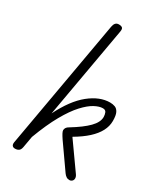

<svg xmlns="http://www.w3.org/2000/svg" viewBox="-225 -1022 966 1117"><g transform="rotate(30 258.5 -464.0)"><path d="M67.5 0Q60 0 54.5 -3.2Q49 -6.5 46.8 -13Q44.5 -19.5 46 -29.5L198.5 -894Q201.5 -911 209.5 -919.8Q217.5 -928.5 231.5 -928.5Q247.5 -928.5 254.8 -922Q262 -915.5 258.5 -896L150.5 -284Q207 -398 276.2 -453.8Q345.5 -509.5 414.5 -509.5Q432.5 -509.5 447.8 -503.8Q463 -498 472.2 -480Q481.5 -462 481.5 -424Q481.5 -389 464 -355.5Q446.5 -322 411.5 -290Q376.5 -258 323.5 -227L450 -48.5Q458.5 -36.5 458.5 -25Q458.5 -14 451.2 -7Q444 0 433.5 0Q421 0 411.8 -6.5Q402.5 -13 395.5 -23L282.5 -184Q270 -202.5 263.8 -214.5Q257.5 -226.5 257.5 -233.5Q257.5 -242 262.5 -250.2Q267.5 -258.5 280.5 -265.5Q351 -308.5 387.2 -345.2Q423.5 -382 423.5 -417Q423.5 -432.5 418 -446Q412.5 -459.5 394.5 -459.5Q371 -459.5 339.8 -442.8Q308.5 -426 272 -386.5Q235.5 -347 197 -279Q158.5 -211 120 -108.5L106.5 -32Q103 -13.5 93.2 -6.8Q83.5 0 67.5 0Z"/></g></svg>

Font: Edu AU VIC WA NT Pre
Style: Regular
Weight: 400
Designer: Tina and Corey Anderson, Eben Sorkin, Mirko Velimirovic
Foundry: Google for Education
Version: Version 1.001